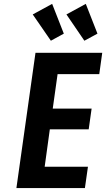

<svg xmlns="http://www.w3.org/2000/svg" viewBox="-20 -956 540 976"><path d="M63.4 0H411.6L427.1 -108.6H207.1L233.3 -298.7H430.9L445.7 -403.9H248.1L272.7 -579.1H484.6L499.7 -687.7H160.4ZM475.4 -785 416.1 -936.3 317.7 -882.6 408.9 -749ZM304.4 -785 245.1 -936.3 146.4 -882.6 238.6 -749Z"/></svg>

Font: Secuela ExtLt
Style: Italic
Weight: 200
Italic angle: -8°
Designer: Fernando Haro
Foundry: deFharo
Version: Version 1.704